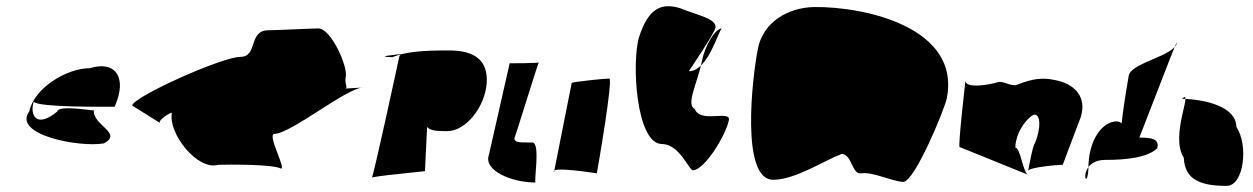

<svg xmlns="http://www.w3.org/2000/svg" viewBox="-20 -607 4097 628"><path d="M76 -243C19 -166 239 -124 320 -138C383 -172 282 -198 287 -246C272 -246 171 -264 167 -242C99 -186 77 -230 90 -274C109 -255 327 -258 355 -258C398 -354 357 -410 274 -384C197 -384 91 -318 76 -243Z M412 -262 503 -205C496 -215 543 -243 542 -237C530 -170 626 -48 694 -68C728 -69 871 -70 898 -56C919 -50 853 -166 877 -169C931 -169 1115 -321 1169 -321C1180 -321 1080 -316 1090 -316C1131 -316 1104 -322 1111 -356C1118 -390 1063 -514 1021 -514C1003 -514 878 -508 858 -508C791 -508 825 -421 766 -421C707 -421 419 -292 412 -262Z M1196 -25C1200 -23 1284 -412 1286 -422C1288 -430 1301 -432 1290 -430C1269 -427 1203 -422 1263 -420C1311 -439 1367 -442 1448 -442C1533 -442 1576 -410 1572 -336C1567 -260 1506 -178 1442 -178C1407 -178 1386 -180 1377 -192L1370 -48C1394 -48 1183 -30 1196 -25Z M1579 -100C1561 -50 1652 -10 1732 -10C1725 -10 1749 -141 1721 -141C1689 -142 1659 -137 1663 -158C1658 -133 1748 -430 1743 -403C1742 -400 1650 -400 1647 -400Z M1792 -44C1777 -65 1932 -40 1932 -40C1935 -54 1986 -350 1973 -350C1955 -350 1861 -340 1850 -336Z M2071 -488C2045 -408 2060 -136 2145 -136C2202 -136 2234 -50 2246 -50C2284 -50 2354 -164 2364 -214C2371 -248 2270 -203 2253 -250C2222 -266 2261 -332 2277 -412C2286 -456 2318 -514 2342 -514C2331 -514 2298 -374 2233 -374C2233 -374 2317 -498 2320 -516C2326 -546 2258 -558 2205 -580C2135 -602 2098 -569 2071 -488Z M2459 -448C2440 -352 2402 -19 2509 -19C2581 -19 2676 -82 2734 -104C2767 -100 2767 -36 2796 -40C2835 -46 2896 -14 2934 -12C2972 -12 3070 -251 3077 -286C3122 -516 2812 -586 2642 -584C2556 -582 2476 -534 2459 -448Z M3119 -126C3112 -122 3139 -352 3138 -346C3132 -313 3226 -332 3243 -338C3260 -343 3274 -330 3299 -328C3311 -328 3361 -360 3426 -346C3498 -334 3535 -288 3515 -224L3456 -68C3441 -68 3345 -60 3343 -48C3342 -44 3359 -138 3365 -138C3386 -190 3383 -232 3364 -232C3350 -232 3302 -182 3301 -124C3319 -124 3326 -34 3346 -34Z M3540 -54C3539 -148 3585 -210 3633 -210C3665 -210 3681 -136 3650 -124C3630 -124 3670 -348 3672 -360C3680 -402 3821 -424 3829 -466C3834 -494 3681 -82 3686 -110C3691 -134 3673 -157 3695 -157C3735 -157 3775 -158 3765 -122C3734 -92 3666 -84 3596 -84C3500 -84 3535 32 3540 -54Z M3846 -284C3886 -320 3805 -164 3852 -91C3855 -18 3909 1 3992 1C4049 1 4064 -133 4024 -192C4023 -260 3919 -282 3846 -284Z"/></svg>

Font: Recovery
Style: Obl
Weight: 400
Version: Version 0.27